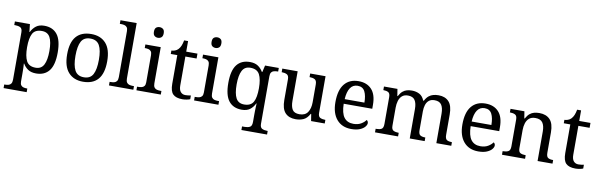

<svg xmlns="http://www.w3.org/2000/svg" viewBox="-59 -1362 6871 2204"><g transform="rotate(10 3377.0 -260.0)"><path d="M18 240V198H26Q49 198 67.5 193Q86 188 97 172.5Q108 157 108 126V-426Q108 -470 83.5 -482Q59 -494 26 -494H13V-536H188L198 -446H202Q225 -492 261 -519Q297 -546 355 -546Q454 -546 506.5 -479.5Q559 -413 559 -269Q559 -124 506.5 -57Q454 10 355 10Q297 10 260.5 -14.5Q224 -39 202 -78H198Q200 -59 200.5 -37.5Q201 -16 201.5 3Q202 22 202 35V131Q202 160 213.5 174.5Q225 189 243.5 193.5Q262 198 284 198H287V240ZM339 -54Q405 -54 433.5 -109.5Q462 -165 462 -270Q462 -377 433.5 -429.5Q405 -482 338 -482Q260 -482 231 -429.5Q202 -377 202 -269Q202 -165 231 -109.5Q260 -54 339 -54Z M901 10Q793 10 731 -59Q669 -128 669 -269Q669 -409 728.5 -477.5Q788 -546 904 -546Q1012 -546 1074 -477.5Q1136 -409 1136 -269Q1136 -128 1076.5 -59Q1017 10 901 10ZM903 -42Q978 -42 1008.5 -99.5Q1039 -157 1039 -269Q1039 -381 1008 -437Q977 -493 902 -493Q827 -493 796.5 -437Q766 -381 766 -269Q766 -157 797 -99.5Q828 -42 903 -42Z M1204 0V-42H1217Q1240 -42 1258.5 -47Q1277 -52 1288 -67.5Q1299 -83 1299 -114V-650Q1299 -680 1287.5 -694.5Q1276 -709 1257.5 -713.5Q1239 -718 1217 -718H1204V-760H1393V-114Q1393 -83 1404 -67.5Q1415 -52 1434 -47Q1453 -42 1475 -42H1488V0Z M1524 0V-42H1537Q1559 -42 1577.5 -46.5Q1596 -51 1607.5 -65.5Q1619 -80 1619 -109V-426Q1619 -456 1607.5 -470.5Q1596 -485 1577.5 -489.5Q1559 -494 1537 -494H1534V-536H1713V-114Q1713 -83 1724 -67.5Q1735 -52 1754 -47Q1773 -42 1795 -42H1808V0ZM1662 -636Q1638 -636 1621.5 -650Q1605 -664 1605 -698Q1605 -733 1621.5 -746.5Q1638 -760 1662 -760Q1685 -760 1702 -746.5Q1719 -733 1719 -698Q1719 -664 1702 -650Q1685 -636 1662 -636Z M2061 10Q1985 10 1950.5 -24.5Q1916 -59 1916 -145V-479H1840V-519Q1858 -519 1880 -526.5Q1902 -534 1918 -551Q1935 -569 1946 -595Q1957 -621 1964 -659H2010V-536H2141V-479H2010V-142Q2010 -91 2031 -67Q2052 -43 2086 -43Q2104 -43 2119 -45Q2134 -47 2150 -50V-6Q2137 0 2111 5Q2085 10 2061 10Z M2196 0V-42H2209Q2231 -42 2249.5 -46.5Q2268 -51 2279.5 -65.5Q2291 -80 2291 -109V-426Q2291 -456 2279.5 -470.5Q2268 -485 2249.5 -489.5Q2231 -494 2209 -494H2206V-536H2385V-114Q2385 -83 2396 -67.5Q2407 -52 2426 -47Q2445 -42 2467 -42H2480V0ZM2334 -636Q2310 -636 2293.5 -650Q2277 -664 2277 -698Q2277 -733 2293.5 -746.5Q2310 -760 2334 -760Q2357 -760 2374 -746.5Q2391 -733 2391 -698Q2391 -664 2374 -650Q2357 -636 2334 -636Z M2790 240V198H2823Q2857 198 2881 185.5Q2905 173 2905 126V40Q2905 24 2905.5 -0.5Q2906 -25 2907 -50Q2908 -75 2909 -90H2905Q2883 -44 2847 -17Q2811 10 2752 10Q2653 10 2600.5 -56.5Q2548 -123 2548 -267Q2548 -412 2600.5 -479Q2653 -546 2752 -546Q2810 -546 2846.5 -521.5Q2883 -497 2905 -458H2911L2929 -536H3089V-494H3081Q3059 -494 3040 -489Q3021 -484 3010 -469Q2999 -454 2999 -422V130Q2999 174 3023.5 186Q3048 198 3081 198H3089V240ZM2769 -54Q2847 -54 2876 -106.5Q2905 -159 2905 -267Q2905 -371 2876 -426.5Q2847 -482 2768 -482Q2702 -482 2673.5 -426.5Q2645 -371 2645 -266Q2645 -160 2673.5 -107Q2702 -54 2769 -54Z M3380 10Q3301 10 3258 -36.5Q3215 -83 3215 -186V-426Q3215 -470 3190.5 -482Q3166 -494 3133 -494H3130V-536H3309V-191Q3309 -126 3331 -90Q3353 -54 3414 -54Q3480 -54 3510 -98.5Q3540 -143 3540 -216V-422Q3540 -469 3516 -481.5Q3492 -494 3458 -494H3455V-536H3634V-109Q3634 -65 3658.5 -53.5Q3683 -42 3716 -42H3719V0H3560L3547 -81H3542Q3511 -25 3470 -7.5Q3429 10 3380 10Z M4029 10Q3920 10 3858.5 -62Q3797 -134 3797 -264Q3797 -404 3855 -475Q3913 -546 4019 -546Q4116 -546 4171.5 -486Q4227 -426 4227 -307V-261H3894Q3896 -152 3933.5 -102.5Q3971 -53 4043 -53Q4095 -53 4131.5 -74.5Q4168 -96 4186 -123Q4193 -120 4199 -111Q4205 -102 4205 -89Q4205 -69 4186 -46Q4167 -23 4128 -6.5Q4089 10 4029 10ZM4126 -315Q4126 -395 4101.5 -443.5Q4077 -492 4017 -492Q3962 -492 3931.5 -446.5Q3901 -401 3896 -315Z M4305 0V-42H4318Q4352 -42 4373.5 -54.5Q4395 -67 4395 -114V-426Q4395 -470 4373 -482Q4351 -494 4318 -494H4315V-536H4472L4485 -455H4490Q4510 -493 4533 -512.5Q4556 -532 4583 -539Q4610 -546 4641 -546Q4689 -546 4728 -525.5Q4767 -505 4786 -455H4794Q4814 -493 4838.5 -512.5Q4863 -532 4891.5 -539Q4920 -546 4951 -546Q5028 -546 5071 -499.5Q5114 -453 5114 -350V-114Q5114 -67 5135.5 -54.5Q5157 -42 5191 -42H5194V0H5020V-345Q5020 -410 4996.5 -446Q4973 -482 4915 -482Q4874 -482 4849.5 -461.5Q4825 -441 4814.5 -407Q4804 -373 4804 -333V-114Q4804 -67 4825.5 -54.5Q4847 -42 4881 -42H4884V0H4710V-345Q4710 -410 4686.5 -446Q4663 -482 4605 -482Q4562 -482 4536.5 -459.5Q4511 -437 4500 -400Q4489 -363 4489 -320V-109Q4489 -65 4513.5 -53.5Q4538 -42 4571 -42H4574V0Z M5509 10Q5400 10 5338.5 -62Q5277 -134 5277 -264Q5277 -404 5335 -475Q5393 -546 5499 -546Q5596 -546 5651.5 -486Q5707 -426 5707 -307V-261H5374Q5376 -152 5413.5 -102.5Q5451 -53 5523 -53Q5575 -53 5611.5 -74.5Q5648 -96 5666 -123Q5673 -120 5679 -111Q5685 -102 5685 -89Q5685 -69 5666 -46Q5647 -23 5608 -6.5Q5569 10 5509 10ZM5606 -315Q5606 -395 5581.5 -443.5Q5557 -492 5497 -492Q5442 -492 5411.5 -446.5Q5381 -401 5376 -315Z M5785 0V-42H5793Q5827 -42 5851 -54.5Q5875 -67 5875 -114V-426Q5875 -470 5851.5 -482Q5828 -494 5795 -494H5790V-536H5952L5965 -455H5970Q5991 -493 6014.5 -512.5Q6038 -532 6066 -539Q6094 -546 6126 -546Q6205 -546 6249.5 -499.5Q6294 -453 6294 -350V-114Q6294 -67 6314.5 -54.5Q6335 -42 6369 -42H6374V0H6200V-345Q6200 -410 6175.5 -446Q6151 -482 6090 -482Q6045 -482 6018.5 -459.5Q5992 -437 5980.5 -400Q5969 -363 5969 -320V-109Q5969 -65 5992.5 -53.5Q6016 -42 6049 -42H6054V0Z M6642 10Q6566 10 6531.5 -24.5Q6497 -59 6497 -145V-479H6421V-519Q6439 -519 6461 -526.5Q6483 -534 6499 -551Q6516 -569 6527 -595Q6538 -621 6545 -659H6591V-536H6722V-479H6591V-142Q6591 -91 6612 -67Q6633 -43 6667 -43Q6685 -43 6700 -45Q6715 -47 6731 -50V-6Q6718 0 6692 5Q6666 10 6642 10Z"/></g></svg>

Font: Noto Serif Khojki
Style: Regular
Weight: 400
Designer: Juan Bruce
Version: Version 2.002